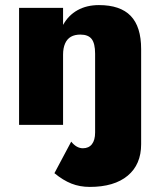

<svg xmlns="http://www.w3.org/2000/svg" viewBox="-20 -491 630 755"><path d="M333 244Q429 244 482 200Q535 156 535 76V-298Q535 -386 494 -428.5Q453 -471 369 -471Q321 -471 285 -451Q249 -431 228 -393V-460H55V0H228V-276Q228 -302 236 -320Q244 -338 259 -346.5Q274 -355 296 -355Q327 -355 340.5 -337.5Q354 -320 354 -280V30Q354 60 341.5 76Q329 92 306 92Q281 92 260 66L194 190Q228 218 261 231Q294 244 333 244Z"/></svg>

Font: Jost ExtraBold
Style: Regular
Weight: 800
Version: Version 3.710